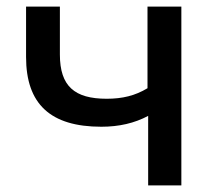

<svg xmlns="http://www.w3.org/2000/svg" viewBox="-20 -559 648 579"><path d="M526.9 0V-539.1H424.8V-293C387.7 -270.5 349.1 -261.2 301.8 -261.2C205.1 -261.2 160.6 -298.8 160.6 -394.5V-539.1H58.6V-387.2C58.6 -245.1 132.3 -176.8 285.6 -176.8C338.9 -176.8 385.3 -187.5 426.8 -209.5V0Z"/></svg>

Font: Winston
Style: Regular
Weight: 400
Designer: Vernon Adams, Kim Jin-seong, David Berlow, Cristiano Sobral
Foundry: The Winston Project Authors
Version: Version 3.004